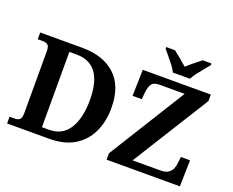

<svg xmlns="http://www.w3.org/2000/svg" viewBox="-142 -1174 1716 1416"><g transform="rotate(20 716.5 -465.5)"><path d="M28 0V-53H70Q92 -53 106.5 -64Q121 -75 121 -118V-600Q121 -640 106 -650.5Q91 -661 70 -661H28V-714H358Q524 -714 618 -627Q712 -540 712 -370Q712 -261 672 -177.5Q632 -94 553.5 -47Q475 0 358 0ZM335 -62Q438 -62 490.5 -144.5Q543 -227 543 -370Q543 -513 490.5 -583Q438 -653 336 -653H279V-62ZM809 0V-50L1184 -653H987Q940 -653 924.5 -628Q909 -603 905 -562L900 -508H828L833 -714H1367V-663L991 -61H1207Q1248 -61 1270 -75.5Q1292 -90 1301 -113Q1310 -136 1312 -161L1317 -206H1389L1384 0ZM1048 -771Q1038 -794 1017.5 -820.5Q997 -847 975.5 -873Q954 -899 938 -918V-931H1007Q1028 -915 1060.5 -888Q1093 -861 1115 -841Q1130 -855 1150 -871.5Q1170 -888 1190 -904Q1210 -920 1224 -931H1293V-918Q1278 -899 1256 -873Q1234 -847 1214 -820.5Q1194 -794 1183 -771Z"/></g></svg>

Font: NotoSerif-Bold
Style: Regular
Weight: 700
Designer: Monotype Design Team
Foundry: Monotype Imaging Inc.
Version: Version 2.007; ttfautohint (v1.8) -l 8 -r 50 -G 200 -x 14 -D